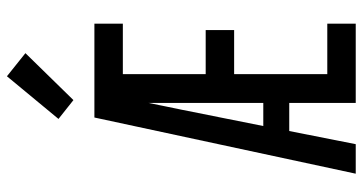

<svg xmlns="http://www.w3.org/2000/svg" viewBox="-260 -760 1021 540"><g transform="rotate(-90 250.0 -490.5)"><path d="M31 0 189 -735H453V-655H311V-422H435V-342H311V-80H453V0H230V-187H151L114 0ZM230 -260V-583Q225 -559 220.5 -536Q216 -513 211 -490L165 -260ZM238 -794 185 -836 305 -981 370 -929Z"/></g></svg>

Font: Iosevka Medium
Style: Regular
Weight: 500
Monospace: yes
Designer: Belleve Invis
Foundry: Belleve Invis
Version: Version 32.5.0; ttfautohint (v1.8.4)